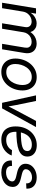

<svg xmlns="http://www.w3.org/2000/svg" viewBox="1165 -1739 586 2956"><g transform="rotate(90 1458.0 -261.0)"><path d="M22 0 107.9 -522.5H189.9L172.4 -413.1L162.6 -415.5Q183.1 -455.1 211.4 -480.7Q239.7 -506.3 272.7 -519.3Q305.7 -532.2 339.4 -532.2Q381.3 -532.2 411.6 -515.1Q441.9 -498 458.7 -470.5Q475.6 -442.9 477.1 -410.2L461.9 -415.5Q478.5 -449.2 506.3 -475.6Q534.2 -502 571 -517.1Q607.9 -532.2 650.4 -532.2Q698.7 -532.2 735.4 -511Q772 -489.7 789.1 -447.5Q806.2 -405.3 795.4 -341.8L738.8 0H654.8L712.4 -347.2Q719.2 -387.2 708.3 -410.6Q697.3 -434.1 674.6 -444.6Q651.9 -455.1 624 -455.1Q585 -455.1 554 -438.7Q522.9 -422.4 502.9 -394.3Q482.9 -366.2 477.1 -331.5L422.4 0H338.4L397 -356Q404.8 -402.3 379.6 -428.7Q354.5 -455.1 310.1 -455.1Q276.9 -455.1 244.6 -439.2Q212.4 -423.3 189 -392.8Q165.5 -362.3 158.2 -317.9L106 0Z M1086.9 11.7Q1022.9 11.7 977.1 -15.4Q931.2 -42.5 906.2 -91.3Q881.3 -140.1 881.3 -205.1Q881.3 -267.1 901.4 -325.9Q921.4 -384.8 959 -431.4Q996.6 -478 1049.3 -505.6Q1102.1 -533.2 1167 -533.2Q1231 -533.2 1277.1 -505.9Q1323.2 -478.5 1347.9 -429.2Q1372.6 -379.9 1372.6 -314.5Q1372.6 -252 1352.5 -193.4Q1332.5 -134.8 1294.7 -88.4Q1256.8 -42 1204.3 -15.1Q1151.9 11.7 1086.9 11.7ZM1089.4 -64.5Q1138.2 -64.5 1175.3 -86.4Q1212.4 -108.4 1237.8 -145.3Q1263.2 -182.1 1276.1 -226.6Q1289.1 -271 1289.1 -315.9Q1289.1 -358.9 1274.9 -390.6Q1260.7 -422.4 1233.2 -439.7Q1205.6 -457 1164.6 -457Q1117.2 -457 1080.1 -435.1Q1043 -413.1 1017.6 -376.5Q992.2 -339.8 978.8 -294.9Q965.3 -250 965.3 -203.6Q965.3 -140.1 996.6 -102.3Q1027.8 -64.5 1089.4 -64.5Z M1563 0 1448.2 -522.5H1534.7L1596.7 -219.7Q1605 -179.7 1611.3 -139.6Q1617.7 -99.6 1624 -60.1H1598.6Q1618.2 -99.6 1638.7 -139.4Q1659.2 -179.2 1680.2 -219.7L1841.8 -522.5H1936.5L1648.4 0Z M2131.3 11.7Q2070.3 11.7 2023.9 -12Q1977.5 -35.6 1951.9 -84.7Q1926.3 -133.8 1926.3 -208.5Q1926.3 -280.3 1948.2 -340.1Q1970.2 -399.9 2009.5 -443.4Q2048.8 -486.8 2101.3 -510.5Q2153.8 -534.2 2215.3 -534.2Q2268.1 -534.2 2307.1 -516.8Q2346.2 -499.5 2368.2 -467Q2390.1 -434.6 2390.1 -389.2Q2390.1 -342.3 2365.7 -309.8Q2341.3 -277.3 2291.7 -257.6Q2242.2 -237.8 2166.3 -228.8Q2090.3 -219.7 1987.3 -219.7L1999 -289.1Q2088.4 -289.1 2147.7 -294.7Q2207 -300.3 2241.7 -312.3Q2276.4 -324.2 2291 -343.3Q2305.7 -362.3 2305.7 -388.7Q2305.7 -420.9 2280 -439.5Q2254.4 -458 2206.5 -458Q2154.3 -458 2116.7 -436Q2079.1 -414.1 2055.4 -377.4Q2031.7 -340.8 2020.3 -295.9Q2008.8 -251 2008.8 -204.6Q2008.8 -168 2020 -135.5Q2031.2 -103 2059.1 -83.3Q2086.9 -63.5 2136.2 -63.5Q2191.9 -63.5 2232.4 -88.4Q2272.9 -113.3 2291.5 -152.8L2374.5 -147.9Q2346.7 -76.2 2283.2 -32.2Q2219.7 11.7 2131.3 11.7Z M2634.8 11.7Q2582 11.7 2540.8 -4.2Q2499.5 -20 2475.8 -51.8Q2452.1 -83.5 2450.7 -130.9Q2450.7 -135.7 2450.9 -140.4Q2451.2 -145 2451.2 -149.9L2534.2 -153.3Q2532.7 -107.4 2558.3 -84.2Q2584 -61 2634.8 -61Q2671.4 -61 2702.4 -72.8Q2733.4 -84.5 2752.7 -105.7Q2772 -127 2772.9 -154.8Q2773.4 -177.7 2756.6 -192.1Q2739.7 -206.5 2708 -214.4L2626.5 -233.9Q2563 -250 2531.2 -283.2Q2499.5 -316.4 2501.5 -366.2Q2503.4 -416.5 2532.7 -454.1Q2562 -491.7 2609.6 -512.5Q2657.2 -533.2 2712.9 -533.2Q2789.1 -533.2 2835 -496.8Q2880.9 -460.4 2883.8 -397.9Q2884.3 -392.1 2884.3 -386.2Q2884.3 -380.4 2883.3 -374L2802.7 -370.6Q2806.6 -411.6 2782 -436.3Q2757.3 -460.9 2711.4 -460.9Q2676.3 -460.9 2647.9 -448.2Q2619.6 -435.5 2602.8 -414.3Q2585.9 -393.1 2585.4 -368.2Q2584 -344.2 2601.6 -329.8Q2619.1 -315.4 2654.3 -306.6L2733.9 -287.1Q2798.3 -271.5 2829.1 -239.5Q2859.9 -207.5 2857.9 -159.2Q2856.4 -119.1 2838.4 -87.4Q2820.3 -55.7 2789.3 -33.4Q2758.3 -11.2 2718.8 0.2Q2679.2 11.7 2634.8 11.7Z"/></g></svg>

Font: Inter 28pt
Style: Italic
Weight: 400
Italic angle: -9.3988°
Designer: Rasmus Andersson
Foundry: rsms
Version: Version 4.001;git-66647c0bb